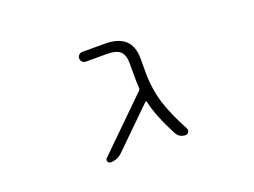

<svg xmlns="http://www.w3.org/2000/svg" viewBox="-85 -726 1170 885"><g transform="rotate(-20 500.0 -283.5)"><path d="M618.2 -355.5Q618.2 -277.3 640.6 -203.1Q661.1 -137.7 709 -47.9Q710.9 -43 710.9 -39.1Q710.9 -34.2 708 -30.3Q703.1 -21.5 693.4 -21.5Q663.1 -21.5 648.4 -47.9Q593.8 -151.4 577.1 -227.5Q577.1 -229.5 574.7 -230Q572.3 -230.5 571.3 -229.5L383.8 -45.9Q359.4 -21.5 324.2 -21.5Q316.4 -21.5 312.5 -30.3Q310.5 -34.2 310.5 -37.1Q310.5 -42 314.5 -45.9L561.5 -288.1Q566.4 -293 565.4 -300.8Q563.5 -325.2 563.5 -352.5V-420.9Q563.5 -461.9 544.4 -479.5Q525.4 -497.1 478.5 -497.1H377Q366.2 -497.1 359.4 -503.9Q352.5 -510.7 352.5 -521Q352.5 -531.2 359.4 -538.1Q366.2 -544.9 377 -544.9H486.3Q618.2 -544.9 618.2 -424.8Z"/></g></svg>

Font: Rounded-X Mgen+ 2m light
Style: Regular
Weight: 200
Designer: [Source Han Sans]
Ryoko NISHIZUKA  (kana & ideographs); Paul D. Hunt (Latin, Greek & Cyrillic); Wenlong ZHANG  (bopomofo
Version: Version 1.059.20150602